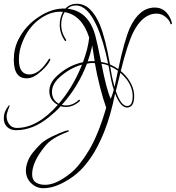

<svg xmlns="http://www.w3.org/2000/svg" viewBox="-23 -594 930 1016"><path d="M206 402Q169 402 141.5 375Q114 348 114 308Q114 290 120 271Q129 241 149.5 215Q170 189 195 165Q218 145 254.5 127.5Q291 110 322 99Q333 96 338 96Q342 96 342 98Q342 102 325 108Q291 121 262.5 138.5Q234 156 214 181Q147 264 147 328Q147 358 166 371Q185 384 216 384Q274 384 351 322Q397 285 447 202.5Q497 120 539 -24Q522 -71 505.5 -136.5Q489 -202 479 -260Q458 -262 437 -257Q391 -135 304 -39Q315 -36 326 -36Q362 -36 394 -65Q397 -68 399 -65Q402 -62 399 -59Q365 -28 326 -28Q309 -28 298 -32Q284 -16 268.5 -2Q253 12 237 25Q152 95 62 95Q33 95 15 78Q-3 61 -3 32Q-3 -3 22 -34Q24 -37 26 -37Q28 -37 28 -34Q28 -34 26 -29Q24 -24 20 -13Q12 9 12 21Q12 46 26.5 64.5Q41 83 66 83Q175 83 283 -39Q238 -63 238 -112Q238 -154 276 -190Q337 -248 416 -265Q443 -337 449 -395Q411 -514 319 -530Q301 -502 301 -464Q301 -421 327 -383Q328 -379 326 -378Q321 -375 320 -379Q293 -417 293 -464Q293 -499 310 -531Q306 -531 302.5 -531.5Q299 -532 295 -532Q241 -532 187 -493Q127 -450 96 -372Q77 -327 77 -278Q77 -200 133 -200Q185 -200 235 -280Q240 -285 242 -284Q244 -281 242 -275Q232 -251 197 -219Q157 -182 125 -180Q50 -174 50 -278Q50 -337 75 -386Q113 -460 183 -505Q251 -551 324 -549Q346 -574 384 -574Q458 -574 505 -464Q535 -392 559 -253Q570 -248 581 -242Q592 -236 603 -228Q619 -305 634.5 -359.5Q650 -414 664 -446Q714 -554 796 -554Q836 -554 861 -524Q879 -503 886 -475Q888 -467 884 -466Q879 -464 878 -471Q874 -486 856 -502Q833 -522 806 -522Q732 -522 682 -423Q651 -360 616 -218Q637 -201 654 -178Q687 -133 687 -85Q687 -25 649 -25Q615 -25 586 -99Q562 20 528.5 103Q495 186 458 239.5Q421 293 384 324Q345 357 297.5 379.5Q250 402 206 402ZM549 -257Q525 -377 489 -457Q440 -565 379 -565Q351 -565 334 -548Q445 -536 481 -407Q487 -385 494.5 -350Q502 -315 512 -266Q531 -263 549 -257ZM441 -269Q450 -270 459 -270.5Q468 -271 478 -270L465 -354Q457 -312 441 -269ZM563 -71Q567 -80 571 -92Q575 -104 579 -119Q572 -140 566.5 -165Q561 -190 556 -219Q555 -226 554 -232.5Q553 -239 551 -247Q536 -254 514 -257Q541 -117 563 -71ZM288 -45Q365 -135 411 -252Q343 -233 288 -181Q252 -147 252 -107Q252 -66 288 -45ZM583 -134Q586 -147 590.5 -168Q595 -189 601 -220Q591 -227 581 -232.5Q571 -238 560 -243L564 -220Q568 -195 573 -174Q578 -153 583 -134ZM650 -33Q679 -33 679 -86Q679 -130 648 -173Q640 -183 631.5 -192Q623 -201 614 -209Q610 -193 604 -168.5Q598 -144 590 -112Q617 -33 650 -33Z"/></svg>

Font: Lovers Quarrel
Style: Regular
Weight: 400
Designer: Robert E. Leuschke
Foundry: Robert E. Leuschke
Version: Version 1.010; ttfautohint (v1.8.3)